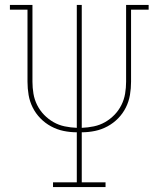

<svg xmlns="http://www.w3.org/2000/svg" viewBox="-20 -755 640 775"><path d="M406 0H194V-19H290V-221Q263 -221 236.5 -226.5Q210 -232 186 -245Q162 -258 143 -277.5Q124 -297 112 -321Q100 -345 95.5 -371.5Q91 -398 91 -425V-716H20V-735H111V-425Q111 -401 115 -377Q119 -353 130 -331Q141 -309 158 -291.5Q175 -274 196 -262Q217 -250 241 -245Q265 -240 290 -239V-735H310V-239Q335 -240 359 -245Q383 -250 404 -262Q425 -274 442 -291.5Q459 -309 470 -331Q481 -353 485 -377Q489 -401 489 -425V-735H580V-716H509V-425Q509 -398 504.5 -371.5Q500 -345 488 -321Q476 -297 457 -277.5Q438 -258 414 -245Q390 -232 363.5 -226.5Q337 -221 310 -221V-19H406Z"/></svg>

Font: Iosevka HT Thin Extended
Style: Regular
Weight: 100
Width: 7
Monospace: yes
Designer: Belleve Invis
Foundry: Belleve Invis
Version: Version 32.3.0; ttfautohint (v1.8.4)